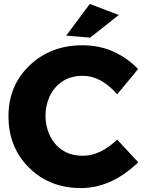

<svg xmlns="http://www.w3.org/2000/svg" viewBox="-20 -942 732 975"><path d="M391 13Q232 13 127.5 -90.5Q23 -194 23 -352Q23 -507 130 -609.5Q237 -712 398 -712Q488 -712 560 -678Q632 -644 681 -591L575 -463Q493 -557 401 -557Q338 -557 295.8 -528Q253.5 -499 232.2 -452.8Q211 -406.5 211 -354Q211 -318 222 -282.2Q233 -246.5 256 -216.8Q279 -187 315 -169Q351 -151 401 -151Q489 -151 575 -233L682 -118Q546 13 391 13ZM438 -751 316 -761 436 -922 583 -866Z"/></svg>

Font: Argentum Novus
Style: Bold
Weight: 700
Designer: Julieta Ulanovsky (font) & Cristiano Sobral (main changes)
Foundry: Julieta Ulanovsky (font) & Cristiano Sobral (main changes)
Version: Version 3.00;November 27, 2020;FontCreator 13.0.0.2655 64-bi